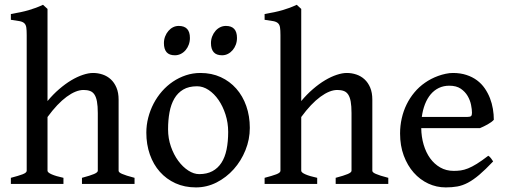

<svg xmlns="http://www.w3.org/2000/svg" viewBox="-20 -777 2143 811"><path d="M326.2 0V-25.9Q361.3 -35.2 377.2 -42Q393.1 -48.8 393.1 -55.7V-299.3Q393.1 -329.1 389.6 -347.9Q386.2 -366.7 378.9 -377.7Q371.6 -388.7 360.1 -392.8Q348.6 -397 333 -397Q300.8 -397 261.5 -368.2Q222.2 -339.4 180.7 -282.7V-55.7Q180.7 -48.3 198.5 -40.5Q216.3 -32.7 248 -25.9V0H25.9V-25.9Q58.1 -34.2 75.4 -40.8Q92.8 -47.4 92.8 -55.7V-628.9Q92.8 -649.4 91.1 -660.9Q89.4 -672.4 82.8 -678.7Q76.2 -685.1 62.7 -687.7Q49.3 -690.4 25.9 -693.4V-717.8Q48.8 -721.7 67.1 -725.6Q85.4 -729.5 101.3 -734.1Q117.2 -738.8 131.6 -744.1Q146 -749.5 161.6 -756.8L180.7 -739.3V-350.1Q204.1 -378.4 230 -400.6Q255.9 -422.9 281.2 -438Q306.6 -453.1 330.3 -460.9Q354 -468.8 373 -468.8Q394 -468.8 413.6 -462.2Q433.1 -455.6 448 -441.9Q462.9 -428.2 471.9 -407Q481 -385.7 481 -356V-55.7Q481 -52.2 484.4 -49.1Q487.8 -45.9 495.6 -42.5Q503.4 -39.1 516.4 -34.9Q529.3 -30.8 548.3 -25.9V0Z M943.8 -219.7Q943.8 -258.3 932.6 -293.2Q921.4 -328.1 903.1 -354.7Q884.8 -381.3 861.1 -397Q837.4 -412.6 812.5 -412.6Q777.3 -412.6 753.9 -398.7Q730.5 -384.8 716.3 -360.4Q702.1 -335.9 696 -302.7Q689.9 -269.5 689.9 -231Q689.9 -192.4 701.9 -158Q713.9 -123.5 732.9 -97.7Q752 -71.8 775.4 -56.6Q798.8 -41.5 821.3 -41.5Q854 -41.5 877.2 -54Q900.4 -66.4 915.3 -89.4Q930.2 -112.3 937 -145.5Q943.8 -178.7 943.8 -219.7ZM1035.2 -236.8Q1035.2 -188 1016.8 -142.6Q998.5 -97.2 967.3 -62.3Q936 -27.3 894.8 -6.3Q853.5 14.6 807.6 14.6Q759.8 14.6 721.2 -2.9Q682.6 -20.5 655.3 -51.3Q627.9 -82 613 -124.5Q598.1 -167 598.1 -216.8Q598.1 -249 606.2 -280.3Q614.3 -311.5 628.9 -339.6Q643.6 -367.7 664.3 -391.4Q685.1 -415 710.4 -432.1Q735.8 -449.2 765.1 -459Q794.4 -468.8 826.7 -468.8Q874 -468.8 912.4 -451.2Q950.7 -433.6 978 -402.6Q1005.4 -371.6 1020.3 -329.1Q1035.2 -286.6 1035.2 -236.8ZM981 -616.7Q981 -601.6 976.1 -588.4Q971.2 -575.2 962.6 -565.2Q954.1 -555.2 942.6 -549.3Q931.2 -543.5 918 -543.5Q894 -543.5 882.6 -556.6Q871.1 -569.8 871.1 -594.7Q871.1 -609.9 876.2 -623Q881.3 -636.2 889.9 -646.2Q898.4 -656.2 909.9 -661.9Q921.4 -667.5 934.1 -667.5Q981 -667.5 981 -616.7ZM782.2 -616.7Q782.2 -601.6 777.3 -588.4Q772.5 -575.2 763.9 -565.2Q755.4 -555.2 743.7 -549.3Q731.9 -543.5 718.8 -543.5Q694.8 -543.5 683.6 -556.6Q672.4 -569.8 672.4 -594.7Q672.4 -609.9 677.5 -623Q682.6 -636.2 691.2 -646.2Q699.7 -656.2 710.9 -661.9Q722.2 -667.5 734.9 -667.5Q782.2 -667.5 782.2 -616.7Z M1397.9 0V-25.9Q1433.1 -35.2 1449 -42Q1464.8 -48.8 1464.8 -55.7V-299.3Q1464.8 -329.1 1461.4 -347.9Q1458 -366.7 1450.7 -377.7Q1443.4 -388.7 1431.9 -392.8Q1420.4 -397 1404.8 -397Q1372.6 -397 1333.3 -368.2Q1293.9 -339.4 1252.4 -282.7V-55.7Q1252.4 -48.3 1270.3 -40.5Q1288.1 -32.7 1319.8 -25.9V0H1097.7V-25.9Q1129.9 -34.2 1147.2 -40.8Q1164.6 -47.4 1164.6 -55.7V-628.9Q1164.6 -649.4 1162.8 -660.9Q1161.1 -672.4 1154.5 -678.7Q1147.9 -685.1 1134.5 -687.7Q1121.1 -690.4 1097.7 -693.4V-717.8Q1120.6 -721.7 1138.9 -725.6Q1157.2 -729.5 1173.1 -734.1Q1189 -738.8 1203.4 -744.1Q1217.8 -749.5 1233.4 -756.8L1252.4 -739.3V-350.1Q1275.9 -378.4 1301.8 -400.6Q1327.6 -422.9 1353 -438Q1378.4 -453.1 1402.1 -460.9Q1425.8 -468.8 1444.8 -468.8Q1465.8 -468.8 1485.4 -462.2Q1504.9 -455.6 1519.8 -441.9Q1534.7 -428.2 1543.7 -407Q1552.7 -385.7 1552.7 -356V-55.7Q1552.7 -52.2 1556.2 -49.1Q1559.6 -45.9 1567.4 -42.5Q1575.2 -39.1 1588.1 -34.9Q1601.1 -30.8 1620.1 -25.9V0Z M1877.9 -415Q1853.5 -415 1833.7 -405.5Q1814 -396 1799.3 -378.7Q1784.7 -361.3 1775.1 -336.9Q1765.6 -312.5 1761.7 -283.2H1955.1Q1966.3 -283.2 1970 -286.9Q1973.6 -290.5 1973.6 -300.8Q1973.6 -314.5 1969.7 -334Q1965.8 -353.5 1955.3 -371.6Q1944.8 -389.6 1926.3 -402.3Q1907.7 -415 1877.9 -415ZM2065.9 -271Q2057.1 -261.2 2040 -251.7Q2022.9 -242.2 2007.3 -235.8H1759.3Q1759.8 -198.7 1769.5 -165.8Q1779.3 -132.8 1796.9 -108.4Q1814.5 -84 1839.6 -69.6Q1864.7 -55.2 1896.5 -55.2Q1911.6 -55.2 1926 -57.1Q1940.4 -59.1 1957 -65.7Q1973.6 -72.3 1994.1 -85Q2014.6 -97.7 2042.5 -119.1Q2048.8 -115.7 2054.7 -107.4Q2060.5 -99.1 2063 -95.2Q2029.8 -60.1 2004.4 -38.6Q1979 -17.1 1956.3 -5.1Q1933.6 6.8 1911.4 10.7Q1889.2 14.6 1862.8 14.6Q1823.7 14.6 1788.8 -1.7Q1753.9 -18.1 1727.5 -47.9Q1701.2 -77.6 1685.5 -119.6Q1669.9 -161.6 1669.9 -213.4Q1669.9 -246.1 1677 -277.3Q1684.1 -308.6 1697.5 -335.9Q1710.9 -363.3 1730.5 -386.7Q1750 -410.2 1775.4 -427.7Q1787.1 -436 1801.3 -443.4Q1815.4 -450.7 1830.8 -456.3Q1846.2 -461.9 1862.3 -465.3Q1878.4 -468.8 1893.1 -468.8Q1924.8 -468.8 1950.2 -460.4Q1975.6 -452.1 1994.9 -437.7Q2014.2 -423.3 2027.6 -403.8Q2041 -384.3 2049.6 -362.3Q2058.1 -340.3 2062 -316.9Q2065.9 -293.5 2065.9 -271Z"/></svg>

Font: Gentium Book Basic
Style: Regular
Weight: 400
Designer: J. Victor Gaultney and Annie Olsen
Foundry: SIL International
Version: Version 1.102; 2013; Maintenance release